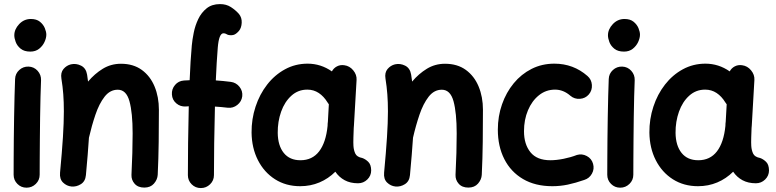

<svg xmlns="http://www.w3.org/2000/svg" viewBox="-20 -871 3870 957"><path d="M51.3 -694.8Q51.3 -725.1 75.4 -750.7Q99.6 -776.4 133.8 -776.4Q162.1 -776.4 179 -762.7Q195.8 -749 203.4 -730.7Q210.9 -712.4 210.9 -698.2Q210.9 -681.6 201.9 -661.9Q192.9 -642.1 175 -627.9Q157.2 -613.8 131.3 -613.8Q100.6 -613.8 83 -628.2Q65.4 -642.6 58.3 -661.6Q51.3 -680.7 51.3 -694.8ZM122.6 -539.1Q149.4 -538.1 167.5 -518.1Q185.5 -498 184.6 -471.2Q183.1 -437.5 181.9 -389.4Q180.7 -341.3 179.9 -286.6Q179.2 -231.9 178.7 -177.7Q178.2 -123.5 178 -77.1Q177.7 -30.8 177.7 0Q177.7 26.9 158.4 45.7Q139.2 64.5 112.3 64.5Q85.4 64.5 66.7 45.7Q47.9 26.9 47.9 0Q47.9 -31.2 48.1 -77.6Q48.3 -124 48.8 -178.5Q49.3 -232.9 50.3 -288.1Q51.3 -343.3 52.5 -392.6Q53.7 -441.9 55.2 -477.1Q56.2 -503.9 75.9 -522Q95.7 -540 122.6 -539.1Z M279.3 -10.3Q289.1 -114.7 293.7 -187.7Q298.3 -260.7 298.3 -315.9Q298.3 -362.3 295.4 -401.1Q292.5 -439.9 286.1 -479Q281.2 -508.8 296.4 -526.9Q311.5 -544.9 333.5 -550.3Q358.9 -556.2 383.8 -543.9Q408.7 -531.7 414.1 -499Q417 -481 418.9 -464.4Q451.7 -503.4 492.4 -528.3Q533.2 -553.2 583 -553.2Q644.5 -553.2 686.8 -522.5Q729 -491.7 750.5 -439.7Q772 -387.7 772 -323.7Q772 -245.6 771 -163.6Q770 -81.5 766.1 0.5Q764.6 24.4 747.3 44.2Q730 64 699.2 64Q668 64 651.1 44.9Q634.3 25.9 635.3 0.5Q638.2 -57.6 639.6 -108.2Q641.1 -158.7 641.1 -205.6Q641.1 -309.1 625.2 -366.5Q609.4 -423.8 566.9 -423.8Q528.3 -423.8 501.2 -388.9Q474.1 -354 455.6 -299.1Q437 -244.1 423.3 -184.6Q420.9 -144.5 417 -98.4Q413.1 -52.2 408.2 2Q405.3 33.2 382.8 47.1Q360.4 61 335.9 58.6Q312 56.2 294.2 38.8Q276.4 21.5 279.3 -10.3Z M836.9 -399.9Q835 -426.8 852.3 -447.3Q869.6 -467.8 896.5 -469.7Q911.6 -470.7 925.3 -471.2Q927.2 -519.5 929.9 -563.5Q932.6 -607.4 936 -644.5Q938.5 -672.4 945.6 -707.8Q952.6 -743.2 968 -775.6Q983.4 -808.1 1009.8 -829.3Q1036.1 -850.6 1076.7 -850.6Q1107.9 -850.6 1130.9 -835.7Q1153.8 -820.8 1170.4 -802.2Q1186 -783.7 1184.8 -757.8Q1183.6 -731.9 1170.9 -716.8Q1155.8 -699.7 1143.1 -696.8Q1130.4 -693.8 1116.2 -697.3Q1103.5 -705.1 1093.8 -705.1Q1071.3 -705.1 1065.4 -633.3Q1062.5 -599.1 1060.1 -557.4Q1057.6 -515.6 1055.7 -470.2Q1091.8 -467.8 1130.4 -462.9Q1156.7 -459.5 1173.6 -438.5Q1190.4 -417.5 1187.5 -391.1Q1184.1 -364.7 1162.8 -347.9Q1141.6 -331.1 1115.2 -334Q1083 -337.9 1051.3 -339.8Q1048.8 -247.1 1047.6 -156.5Q1046.4 -65.9 1046.4 2Q1046.4 28.8 1027.1 47.6Q1007.8 66.4 981 66.4Q954.1 66.4 935.3 47.6Q916.5 28.8 916.5 2Q916.5 -66.4 917.5 -157Q918.5 -247.6 920.9 -341.3Q913.6 -340.8 906.2 -340.3Q879.4 -338.4 858.9 -355.7Q838.4 -373 836.9 -399.9Z M1764.6 42.5Q1726.1 42.5 1698 27.3Q1669.9 12.2 1651.4 -15.1Q1616.7 19.5 1572.3 38.3Q1527.8 57.1 1476.1 57.1Q1405.3 57.1 1350.8 22.5Q1296.4 -12.2 1265.6 -72.8Q1234.9 -133.3 1233.9 -210Q1233.4 -277.3 1253.7 -339.1Q1273.9 -400.9 1311.5 -449.2Q1349.1 -497.6 1400.6 -525.6Q1452.1 -553.7 1513.2 -553.7Q1579.1 -553.7 1634.3 -515.1Q1642.6 -531.2 1659.2 -540Q1675.8 -548.8 1695.8 -545.9Q1722.7 -542.5 1740.7 -520.5Q1758.8 -498.5 1757.3 -472.7L1744.1 -244.6Q1743.7 -239.3 1743.2 -233.4Q1742.2 -212.4 1741.5 -185.5Q1740.7 -158.7 1741.7 -143.6Q1743.2 -121.6 1751.2 -105Q1759.3 -88.4 1785.6 -83.5Q1801.3 -78.1 1815.4 -64.5Q1829.6 -50.8 1830.1 -22Q1830.1 4.9 1810.8 23.7Q1791.5 42.5 1764.6 42.5ZM1477.5 -72.3Q1536.6 -72.3 1570.6 -116.5Q1604.5 -160.6 1612.8 -243.2Q1612.8 -250 1613.3 -255.9Q1613.3 -260.3 1614.3 -264.2L1619.1 -351.1Q1615.2 -355.5 1612.3 -360.8Q1594.2 -390.6 1568.8 -407.5Q1543.5 -424.3 1511.7 -424.3Q1465.8 -424.3 1432.4 -394Q1398.9 -363.8 1381.3 -314.5Q1363.8 -265.1 1364.3 -208.5Q1365.2 -145 1394.5 -108.6Q1423.8 -72.3 1477.5 -72.3Z M1894.5 -10.3Q1904.3 -114.7 1908.9 -187.7Q1913.6 -260.7 1913.6 -315.9Q1913.6 -362.3 1910.6 -401.1Q1907.7 -439.9 1901.4 -479Q1896.5 -508.8 1911.6 -526.9Q1926.8 -544.9 1948.7 -550.3Q1974.1 -556.2 1999 -543.9Q2023.9 -531.7 2029.3 -499Q2032.2 -481 2034.2 -464.4Q2066.9 -503.4 2107.7 -528.3Q2148.4 -553.2 2198.2 -553.2Q2259.8 -553.2 2302 -522.5Q2344.2 -491.7 2365.7 -439.7Q2387.2 -387.7 2387.2 -323.7Q2387.2 -245.6 2386.2 -163.6Q2385.3 -81.5 2381.3 0.5Q2379.9 24.4 2362.5 44.2Q2345.2 64 2314.5 64Q2283.2 64 2266.4 44.9Q2249.5 25.9 2250.5 0.5Q2253.4 -57.6 2254.9 -108.2Q2256.3 -158.7 2256.3 -205.6Q2256.3 -309.1 2240.5 -366.5Q2224.6 -423.8 2182.1 -423.8Q2143.6 -423.8 2116.5 -388.9Q2089.4 -354 2070.8 -299.1Q2052.2 -244.1 2038.6 -184.6Q2036.1 -144.5 2032.2 -98.4Q2028.3 -52.2 2023.4 2Q2020.5 33.2 1998 47.1Q1975.6 61 1951.2 58.6Q1927.2 56.2 1909.4 38.8Q1891.6 21.5 1894.5 -10.3Z M2915 -400.4Q2897.9 -380.4 2870.6 -378.4Q2843.3 -376.5 2823.2 -393.6Q2788.1 -424.3 2746.6 -424.3Q2701.2 -424.3 2666.3 -396.2Q2631.3 -368.2 2611.6 -321.3Q2591.8 -274.4 2591.8 -216.8Q2591.8 -151.9 2624 -112.1Q2656.2 -72.3 2723.1 -72.3Q2753.4 -72.3 2789.6 -79.6Q2825.7 -86.9 2855.5 -98.6Q2880.9 -106 2904.8 -93.3Q2928.7 -80.6 2936 -54.7Q2943.4 -28.8 2930.4 -5.4Q2917.5 18.1 2892.1 25.9Q2848.6 41 2810.5 49.1Q2772.5 57.1 2733.4 57.1Q2647.5 57.1 2586.7 21.2Q2525.9 -14.6 2493.7 -78.1Q2461.4 -141.6 2461.4 -224.6Q2461.4 -291.5 2482.2 -350.8Q2502.9 -410.2 2540.5 -455.8Q2578.1 -501.5 2629.6 -527.6Q2681.2 -553.7 2743.2 -553.7Q2837.9 -553.7 2908.2 -492.2Q2928.2 -475.1 2930.2 -447.8Q2932.1 -420.4 2915 -400.4Z M3010.3 -694.8Q3010.3 -725.1 3034.4 -750.7Q3058.6 -776.4 3092.8 -776.4Q3121.1 -776.4 3137.9 -762.7Q3154.8 -749 3162.4 -730.7Q3169.9 -712.4 3169.9 -698.2Q3169.9 -681.6 3160.9 -661.9Q3151.9 -642.1 3134 -627.9Q3116.2 -613.8 3090.3 -613.8Q3059.6 -613.8 3042 -628.2Q3024.4 -642.6 3017.3 -661.6Q3010.3 -680.7 3010.3 -694.8ZM3081.5 -539.1Q3108.4 -538.1 3126.5 -518.1Q3144.5 -498 3143.6 -471.2Q3142.1 -437.5 3140.9 -389.4Q3139.6 -341.3 3138.9 -286.6Q3138.2 -231.9 3137.7 -177.7Q3137.2 -123.5 3137 -77.1Q3136.7 -30.8 3136.7 0Q3136.7 26.9 3117.4 45.7Q3098.1 64.5 3071.3 64.5Q3044.4 64.5 3025.6 45.7Q3006.8 26.9 3006.8 0Q3006.8 -31.2 3007.1 -77.6Q3007.3 -124 3007.8 -178.5Q3008.3 -232.9 3009.3 -288.1Q3010.3 -343.3 3011.5 -392.6Q3012.7 -441.9 3014.2 -477.1Q3015.1 -503.9 3034.9 -522Q3054.7 -540 3081.5 -539.1Z M3747.6 42.5Q3709 42.5 3680.9 27.3Q3652.8 12.2 3634.3 -15.1Q3599.6 19.5 3555.2 38.3Q3510.7 57.1 3459 57.1Q3388.2 57.1 3333.7 22.5Q3279.3 -12.2 3248.5 -72.8Q3217.8 -133.3 3216.8 -210Q3216.3 -277.3 3236.6 -339.1Q3256.8 -400.9 3294.4 -449.2Q3332 -497.6 3383.5 -525.6Q3435.1 -553.7 3496.1 -553.7Q3562 -553.7 3617.2 -515.1Q3625.5 -531.2 3642.1 -540Q3658.7 -548.8 3678.7 -545.9Q3705.6 -542.5 3723.6 -520.5Q3741.7 -498.5 3740.2 -472.7L3727.1 -244.6Q3726.6 -239.3 3726.1 -233.4Q3725.1 -212.4 3724.4 -185.5Q3723.6 -158.7 3724.6 -143.6Q3726.1 -121.6 3734.1 -105Q3742.2 -88.4 3768.6 -83.5Q3784.2 -78.1 3798.3 -64.5Q3812.5 -50.8 3813 -22Q3813 4.9 3793.7 23.7Q3774.4 42.5 3747.6 42.5ZM3460.4 -72.3Q3519.5 -72.3 3553.5 -116.5Q3587.4 -160.6 3595.7 -243.2Q3595.7 -250 3596.2 -255.9Q3596.2 -260.3 3597.2 -264.2L3602.1 -351.1Q3598.1 -355.5 3595.2 -360.8Q3577.1 -390.6 3551.8 -407.5Q3526.4 -424.3 3494.6 -424.3Q3448.7 -424.3 3415.3 -394Q3381.8 -363.8 3364.3 -314.5Q3346.7 -265.1 3347.2 -208.5Q3348.1 -145 3377.4 -108.6Q3406.7 -72.3 3460.4 -72.3Z"/></svg>

Font: Mikhak Bold
Style: Regular
Weight: 700
Designer: Amin Abedi
Version: Version 3.3